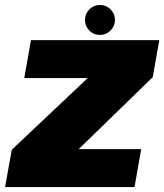

<svg xmlns="http://www.w3.org/2000/svg" viewBox="-38 -755 662 775"><path d="M-17.5 0H505L532 -153H280L280.5 -154L578.5 -443.5L605 -593H87L60 -440H316L315.5 -439.5L9.5 -150.5ZM365 -614Q390.5 -614 408.2 -631.8Q426 -649.5 426 -674.5Q426 -699.5 408.2 -717.2Q390.5 -735 365.5 -735Q340.5 -735 322.8 -717.2Q305 -699.5 305 -674.5Q305 -649.5 322.5 -631.8Q340 -614 365 -614Z"/></svg>

Font: Anybody Black
Style: Italic
Weight: 900
Italic angle: -10°
Designer: Tyler Finck
Foundry: Etcetera Type Company
Version: Version 1.113;gftools[0.9.25]